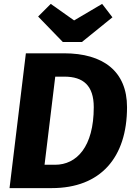

<svg xmlns="http://www.w3.org/2000/svg" viewBox="-20 -967 695 987"><path d="M263 -120H209L264 -573H311C408 -573 462 -527 462 -416C462 -212 374 -120 263 -120ZM633 -416C633 -600 511 -693 309 -693H113L29 0H246C497 0 633 -157 633 -416ZM361 -862 241 -947 176 -882 303 -751H401L558 -878L505 -947Z"/></svg>

Font: Fira Sans OT
Style: Bold Italic
Weight: 700
Italic angle: -8°
Designer: Carrois Corporate & Edenspiekermann
Foundry: Carrois Corporate GbR & Edenspiekermann AG
Version: Version 2.001